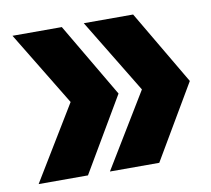

<svg xmlns="http://www.w3.org/2000/svg" viewBox="-64 -591 728 663"><g transform="rotate(-10 300.0 -260.0)"><path d="M443 0H270L428 -260L270 -520H443L596 -260ZM193 0H20L178 -260L20 -520H193L346 -260Z"/></g></svg>

Font: M PLUS 1 Thin Black
Style: Regular
Weight: 900
Version: Version 1.001